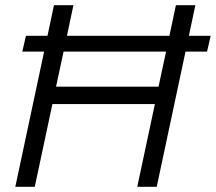

<svg xmlns="http://www.w3.org/2000/svg" viewBox="-20 -720 832 740"><path d="M39 0 150 -521H66L80 -582H163L188 -700H263L238 -582H633L658 -700H733L708 -582H792L778 -521H695L584 0H509L577 -319H182L114 0ZM196 -386H591L620 -521H225Z"/></svg>

Font: Rosa Sans Light
Style: Italic
Weight: 300
Italic angle: -12°
Designer: Pentagram / MCKL
Foundry: Pentagram / MCKL
Version: Version 1.005;September 16, 2019;FontCreator 11.5.0.2425 64-